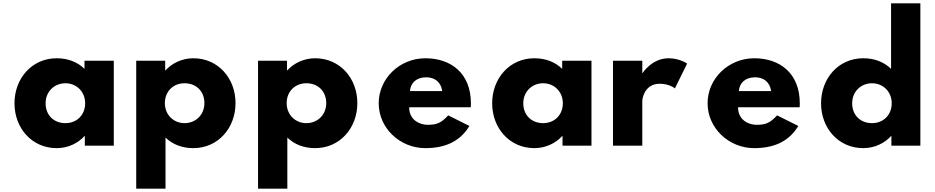

<svg xmlns="http://www.w3.org/2000/svg" viewBox="-20 -880 5648 1160"><path d="M255.5 -256C255.5 -327 308.5 -377 375.5 -377C441.5 -377 494.5 -327 494.5 -256C494.5 -186 444.5 -136 375.5 -136C303.5 -136 255.5 -186 255.5 -256ZM67.5 -256C67.5 -106 172.5 15 322.5 15C392.5 15 452.5 -16 490.5 -58H492.5V0H667.5V-513H490.5V-464C448.5 -505 391.5 -528 322.5 -528C172.5 -528 67.5 -406 67.5 -256Z M1215 -257C1215 -186 1162 -136 1095 -136C1029 -136 976 -186 976 -257C976 -327 1026 -377 1095 -377C1167 -377 1215 -327 1215 -257ZM1403 -257C1403 -407 1298 -528 1148 -528C1078 -528 1018 -497 980 -455H978V-513H803V260H980V-49C1022 -8 1079 15 1148 15C1298 15 1403 -107 1403 -257Z M1951 -257C1951 -186 1898 -136 1831 -136C1765 -136 1712 -186 1712 -257C1712 -327 1762 -377 1831 -377C1903 -377 1951 -327 1951 -257ZM2139 -257C2139 -407 2034 -528 1884 -528C1814 -528 1754 -497 1716 -455H1714V-513H1539V260H1716V-49C1758 -8 1815 15 1884 15C2034 15 2139 -107 2139 -257Z M2457 -330C2460 -377 2494 -413 2555 -413C2607 -413 2644 -384 2652 -330ZM2824 -232C2825 -238 2825 -249 2825 -256C2825 -436 2706 -528 2550 -528C2395 -528 2268 -406 2268 -256C2268 -107 2395 15 2550 15C2664 15 2758 -22 2816 -119L2688 -183C2645 -137 2620 -126 2563 -126C2518 -126 2452 -153 2452 -232Z M3141.5 -256C3141.5 -327 3194.5 -377 3261.5 -377C3327.5 -377 3380.5 -327 3380.5 -256C3380.5 -186 3330.5 -136 3261.5 -136C3189.5 -136 3141.5 -186 3141.5 -256ZM2953.5 -256C2953.5 -106 3058.5 15 3208.5 15C3278.5 15 3338.5 -16 3376.5 -58H3378.5V0H3553.5V-513H3376.5V-464C3334.5 -505 3277.5 -528 3208.5 -528C3058.5 -528 2953.5 -406 2953.5 -256Z M3683.5 0H3860.5V-270C3860.5 -283 3873.5 -374 3965.5 -374C4024.5 -374 4057.5 -346 4057.5 -346L4131.5 -496C4131.5 -496 4085.5 -528 4019.5 -528C3918.5 -528 3862.5 -439 3862.5 -439H3860.5V-513H3683.5Z M4444 -330C4447 -377 4481 -413 4542 -413C4594 -413 4631 -384 4639 -330ZM4811 -232C4812 -238 4812 -249 4812 -256C4812 -436 4693 -528 4537 -528C4382 -528 4255 -406 4255 -256C4255 -107 4382 15 4537 15C4651 15 4745 -22 4803 -119L4675 -183C4632 -137 4607 -126 4550 -126C4505 -126 4439 -153 4439 -232Z M5128.5 -256C5128.5 -327 5181.5 -377 5248.5 -377C5314.5 -377 5367.5 -327 5367.5 -256C5367.5 -186 5317.5 -136 5248.5 -136C5176.5 -136 5128.5 -186 5128.5 -256ZM4940.5 -256C4940.5 -106 5045.5 15 5195.5 15C5265.5 15 5325.5 -16 5363.5 -58H5365.5V0H5540.5V-860H5363.5V-464C5321.5 -505 5264.5 -528 5195.5 -528C5045.5 -528 4940.5 -406 4940.5 -256Z"/></svg>

Font: Sztylet
Style: Bd
Weight: 700
Foundry: Cannot Into Space Fonts, PlusOne Fonts
Version: Version 0.12